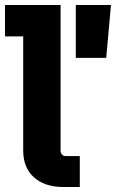

<svg xmlns="http://www.w3.org/2000/svg" viewBox="-35 -750 465 770"><path d="M219 0Q145 0 101.5 -38.5Q58 -77 58 -147V-671L125 -604H-15V-730H208V-144Q208 -136 214 -130Q220 -124 228 -124H285V0ZM269 -518V-730H410L391 -518Z"/></svg>

Font: SUSE ExtraBold
Style: Regular
Weight: 800
Designer: Rene Bieder
Foundry: SUSE
Version: Version 1.000